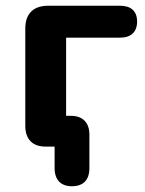

<svg xmlns="http://www.w3.org/2000/svg" viewBox="-20 -510 506 668"><path d="M230 138C269 138 291 117 291 75V-42C291 -83 268 -107 227 -107H210V-379H398C436 -379 457 -399 457 -435C457 -471 436 -490 398 -490H147C96 -490 68 -462 68 -411V-72C68 -26 93 0 138 0H170V75C170 117 193 138 230 138Z"/></svg>

Font: SN Pro
Style: Bold
Weight: 700
Designer: Tobias Whetton
Foundry: Supernotes
Version: Version 1.003;Glyphs 3.3 (3324)